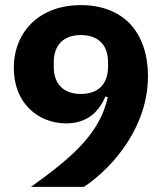

<svg xmlns="http://www.w3.org/2000/svg" viewBox="-20 -730 640 750"><path d="M558 -433C558 -334 525 -248 478 -174C430 -100 368 -40 308 0H101C186 -61 255 -115 305 -171C355 -227 386 -283 401 -350L392 -353C380 -326 364 -300 340 -281C315 -261 282 -248 238 -248C181 -248 129 -270 93 -307C56 -344 34 -398 34 -465C34 -537 60 -598 106 -642C152 -685 216 -710 296 -710C379 -710 445 -683 490 -635C534 -586 558 -517 558 -433ZM296 -363C363 -363 402 -401 402 -469V-487C402 -555 363 -593 296 -593C229 -593 190 -555 190 -487V-469C190 -401 229 -363 296 -363Z"/></svg>

Font: Plexus Sans Bold
Style: Regular
Weight: 700
Version: Version 2.001;PS 002.001;hotconv 1.0.70;makeotf.lib2.5.58329